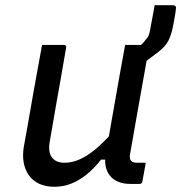

<svg xmlns="http://www.w3.org/2000/svg" viewBox="-20 -704 694 735"><path d="M141 -532Q162 -532 182.5 -532Q203 -532 225 -532Q228 -532 230 -530.5Q232 -529 233 -526.5Q234 -524 233 -521Q223 -462 212.5 -402.5Q202 -343 191.5 -284Q181 -225 171 -165Q163 -124 178 -102.5Q193 -81 227 -81Q248 -81 269.5 -88Q291 -95 314.5 -110Q338 -125 364.5 -149.5Q391 -174 421 -209L399 -93H367Q340 -59 311.5 -36Q283 -13 252.5 -1Q222 11 188 11Q154 11 129 -1Q104 -13 89.5 -34.5Q75 -56 70.5 -83Q66 -110 71 -141Q80 -190 88.5 -238.5Q97 -287 105.5 -336Q114 -385 123 -433Q128 -458 132 -482.5Q136 -507 141 -532ZM459 -532Q473 -532 486.5 -532Q500 -532 514 -532Q528 -532 541 -532Q545 -532 547 -530.5Q549 -529 550 -526.5Q551 -524 550 -520Q538 -454 526 -386Q514 -318 502 -251Q490 -184 479 -120Q476 -107 477 -99.5Q478 -92 482 -88Q486 -84 492 -82.5Q498 -81 507 -81Q510 -81 512.5 -81Q515 -81 518 -81Q521 -81 523 -81H538Q535 -63 531.5 -44.5Q528 -26 525 -9Q524 -4 521 -2Q518 0 514 0Q511 0 505 0Q499 0 492 0Q485 0 479 0Q452 0 432 -8.5Q412 -17 400 -32.5Q388 -48 384 -70Q380 -92 386 -120Q395 -171 403.5 -220.5Q412 -270 421 -320Q430 -370 439 -422Q448 -474 459 -532ZM572 -684Q585 -684 596.5 -684Q608 -684 619 -684Q630 -684 640 -684Q649 -684 652 -680Q655 -676 653 -668Q653 -662 649.5 -642.5Q646 -623 643 -607Q636 -570 624.5 -548Q613 -526 586 -505Q570 -493 556 -482.5Q542 -472 528.5 -462Q515 -452 500 -441Q502 -448 503.5 -459Q505 -470 507 -482Q509 -494 511.5 -506.5Q514 -519 516 -528Q519 -532 524.5 -536.5Q530 -541 536 -550Q545 -559 549 -568.5Q553 -578 556 -597Q559 -611 563.5 -637Q568 -663 572 -684Z"/></svg>

Font: Rec Mono Linear
Style: Italic
Weight: 400
Italic angle: -10°
Monospace: yes
Version: Version 1.085; ttfautohint (v1.8.4.7-5d5b)